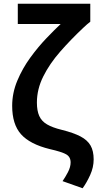

<svg xmlns="http://www.w3.org/2000/svg" viewBox="-20 -801 520 1025"><path d="M480 50Q480 5 463.5 -24Q447 -53 410 -72.5Q373 -92 309 -108Q260 -120 231 -137Q202 -154 189.5 -182Q177 -210 177 -253Q177 -325 211 -393Q245 -461 301.5 -525.5Q358 -590 425 -653Q446 -673 462 -685V-781H75V-673H304Q271 -642 227 -596Q183 -550 141.5 -493Q100 -436 72.5 -370.5Q45 -305 45 -236Q45 -137 92.5 -84Q140 -31 246 -5Q308 9 332.5 22.5Q357 36 357 66Q357 91 342.5 118.5Q328 146 314 166L421 204Q443 174 461.5 133Q480 92 480 50Z"/></svg>

Font: Repo DemiBold
Style: Regular
Weight: 600
Designer: Stefan Peev
Foundry: Context Ltd
Version: Version 1.502